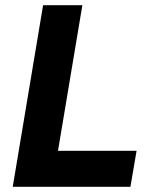

<svg xmlns="http://www.w3.org/2000/svg" viewBox="-20 -720 582 740"><path d="M146.1 -700H297.5L203.5 -138.9H506.4L482.7 0H29.1Z"/></svg>

Font: Oak Sans Light Italic
Style: Regular
Weight: 400
Italic angle: -9.5°
Foundry: Erik Kennedy, Walven
Version: Version 1.000;Glyphs 3.1.2 (3151)